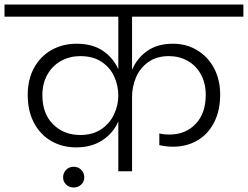

<svg xmlns="http://www.w3.org/2000/svg" viewBox="-49 -760 1100 852"><path d="M537 -686V-450Q559 -502 604.5 -534Q650 -566 718 -566Q778 -566 825.5 -537.5Q873 -509 900.5 -458Q928 -407 928 -340Q928 -269 901 -216.5Q874 -164 826.5 -136.5Q779 -109 719 -109Q688 -109 658 -116V-168Q676 -163 704 -163Q774 -163 819 -210Q864 -257 864 -339Q864 -391 842.5 -430Q821 -469 783.5 -490Q746 -511 701 -511Q646 -511 609 -484.5Q572 -458 554.5 -416.5Q537 -375 537 -330V0H476V-221Q454 -170 406 -138Q358 -106 289 -106Q227 -106 178 -134.5Q129 -163 101.5 -215.5Q74 -268 74 -339Q74 -407 102 -458.5Q130 -510 179.5 -538Q229 -566 291 -566Q361 -566 407 -535Q453 -504 476 -453V-686H-29V-740H1031V-686ZM307 -161Q363 -161 401 -187Q439 -213 457.5 -253.5Q476 -294 476 -335V-336Q476 -380 458 -420Q440 -460 402 -485.5Q364 -511 307 -511Q261 -511 222.5 -490Q184 -469 161.5 -429.5Q139 -390 139 -338Q139 -256 186.5 -208.5Q234 -161 307 -161ZM325 27Q325 46 311.5 59Q298 72 278 72Q258 72 244.5 59Q231 46 231 27Q231 7 244.5 -6.5Q258 -20 278 -20Q298 -20 311.5 -6.5Q325 7 325 27Z"/></svg>

Font: Fz Poppins Light
Style: Regular
Weight: 300
Designer: Ninad Kale (Devanagari), Jonny Pinhorn (Latin)
Foundry: Indian Type Foundry
Version: Vit hóa bi Vntype.Com & FontZin.Com